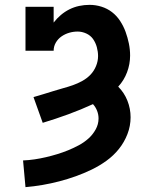

<svg xmlns="http://www.w3.org/2000/svg" viewBox="-20 -763 640 791"><path d="M85 8 75 -102Q99 -103 122.5 -106.5Q146 -110 169.5 -115.5Q193 -121 216 -128Q239 -135 261 -144Q283 -153 304.5 -164.5Q326 -176 344 -192Q362 -208 374 -229.5Q386 -251 386 -275Q386 -291 380 -306.5Q374 -322 363 -334Q313 -311 261 -292Q209 -273 156 -257L118 -363Q138 -369 158.5 -375Q179 -381 199 -387.5Q219 -394 239.5 -399.5Q260 -405 280 -412Q300 -419 319 -429.5Q338 -440 352.5 -455Q367 -470 375.5 -490.5Q384 -511 384 -532Q384 -550 379 -568.5Q374 -587 363.5 -602Q353 -617 335.5 -625Q318 -633 300 -633Q282 -633 265 -628Q248 -623 233.5 -613Q219 -603 210 -587.5Q201 -572 201 -554H85V-735H201V-670Q214 -687 230.5 -701Q247 -715 266 -724.5Q285 -734 306 -738.5Q327 -743 349 -743Q374 -743 398 -735.5Q422 -728 441.5 -713Q461 -698 475 -676.5Q489 -655 497.5 -631.5Q506 -608 511 -583.5Q516 -559 516 -534Q516 -499 503.5 -465.5Q491 -432 467 -406Q492 -381 505 -348Q518 -315 518 -280Q518 -244 505 -210.5Q492 -177 470 -149.5Q448 -122 419 -101Q390 -80 358 -64.5Q326 -49 292.5 -37Q259 -25 224.5 -16Q190 -7 155 -1Q120 5 85 8Z"/></svg>

Font: Iosevka Etoile Extrabold
Style: Regular
Weight: 800
Designer: Belleve Invis
Foundry: Belleve Invis
Version: Version 22.1.2; ttfautohint (v1.8.4)